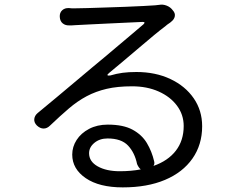

<svg xmlns="http://www.w3.org/2000/svg" viewBox="-20 -769 1040 832"><path d="M590 -35Q581 -42 574 -58Q564 -107 535 -138Q506 -169 446 -169Q412 -169 389 -150Q366 -131 366 -105Q366 -69 403.5 -48Q441 -27 499 -27Q548 -27 590 -35ZM239 -696Q238 -714 249.5 -724.5Q261 -735 279 -734Q287 -733 290.5 -733Q294 -733 309 -733Q325 -733 359 -734Q393 -735 436.5 -736.5Q480 -738 523.5 -739.5Q567 -741 601.5 -743Q636 -745 652 -746L670 -748Q686 -751 702.5 -744.5Q719 -738 729 -724Q740 -712 737.5 -698.5Q735 -685 722 -675Q718 -671 711.5 -667Q705 -663 696 -655Q677 -641 648 -617Q619 -593 585 -564Q551 -535 516.5 -506Q482 -477 453 -453Q436 -439 458 -442Q485 -450 511 -453.5Q537 -457 571 -457Q654 -457 718.5 -426.5Q783 -396 819.5 -343Q856 -290 856 -222Q856 -142 814 -82Q772 -22 695 10.5Q618 43 512 43Q410 43 351.5 3Q293 -37 293 -99Q293 -133 312 -162.5Q331 -192 366 -210.5Q401 -229 447 -229Q514 -229 554.5 -207Q595 -185 616.5 -149Q638 -113 648 -70Q651 -59 645 -50Q708 -72 742 -116Q776 -160 776 -223Q776 -272 747 -311Q718 -350 667.5 -372.5Q617 -395 552 -395Q489 -395 442 -384Q395 -373 355.5 -352Q316 -331 278.5 -299Q241 -267 197 -225Q184 -212 169 -212Q154 -212 140 -225Q127 -238 128.5 -253Q130 -268 143 -279Q184 -313 228 -349.5Q272 -386 312 -420Q352 -454 381 -478Q402 -495 431 -519.5Q460 -544 491.5 -570.5Q523 -597 552 -621.5Q581 -646 602 -664Q612 -674 598 -674Q573 -673 532 -671Q491 -669 447 -667Q403 -665 365 -663Q327 -661 307 -660Q296 -659 291.5 -659Q287 -659 281 -659Q264 -658 252 -667.5Q240 -677 239 -696Z"/></svg>

Font: Chiron GoRound TC
Style: Regular
Weight: 400
Designer: Ryoko NISHIZUKA 西塚涼子 (kana, bopomofo & ideographs); Paul D. Hunt (Latin, Greek & Cyrillic); Sandoll Communications 산돌커뮤니
Foundry: Adobe
Version: Version 1.000;hotconv 1.1.1;makeotfexe 2.6.0